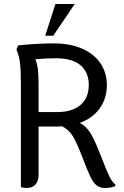

<svg xmlns="http://www.w3.org/2000/svg" viewBox="-20 -930 616 956"><path d="M554 -12V-3Q530 6 504 6Q477 6 460.5 -7.5Q444 -21 430 -50Q416 -79 391 -145Q363 -218 343.5 -250.5Q324 -283 290 -301Q282 -300 267 -300H172V-59Q172 -29 156.5 -11.5Q141 6 113 6Q99 6 84 2V-514Q84 -582 79.5 -617.5Q75 -653 62 -683L70 -704Q166 -714 247 -714Q329 -714 388.5 -688Q448 -662 480 -615Q512 -568 512 -506Q512 -440 476.5 -390.5Q441 -341 377 -318Q407 -303 428 -271Q449 -239 475 -172Q511 -79 524.5 -51.5Q538 -24 554 -12ZM172 -514V-372H265Q339 -372 380.5 -407Q422 -442 422 -507Q422 -570 381 -605Q340 -640 258 -640Q214 -640 156 -635Q166 -611 169 -582.5Q172 -554 172 -514ZM256 -910H352L245 -752H205Z"/></svg>

Font: Thasadith
Style: Bold
Weight: 700
Designer: Cadson Demak Co.,Ltd.
Foundry: Cadson Demak Co.,Ltd.
Version: Version 1.000; ttfautohint (v1.6)